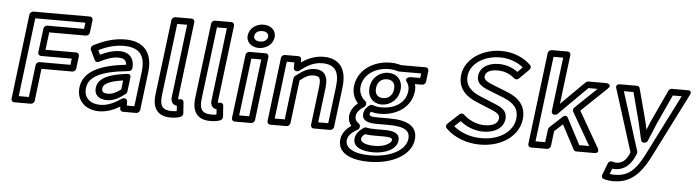

<svg xmlns="http://www.w3.org/2000/svg" viewBox="-54 -980 5327 1469"><g transform="rotate(5 2609.5 -245.5)"><path d="M99 -25 173 -629H558L552 -581H270C255 -581 243 -567 242 -556L219 -371C217 -356 230 -346 241 -346H478L472 -298H235C220 -298 208 -284 207 -273L177 -25ZM46 0C45 11 53 25 68 25H196C207 25 222 15 224 0L254 -248H491C502 -248 517 -258 519 -273L531 -371C532 -382 524 -396 509 -396H272L289 -531H571C582 -531 597 -541 599 -556L611 -654C612 -665 604 -679 589 -679H154C143 -679 128 -669 126 -654Z M606 -132C616 -214 696 -267 921 -289C934 -290 946 -302 947 -315C953 -376 925 -435 838 -435C786 -435 736 -416 691 -395L675 -429C733 -457 797 -478 867 -478C989 -478 1036 -417 1020 -291L987 -25H930L928 -59C927 -71 917 -79 906 -79H903C897 -79 891 -77 887 -74C836 -39 783 -13 727 -13C643 -13 597 -61 606 -132ZM556 -132C544 -31 616 37 721 37C779 37 832 16 880 -13L881 5C882 15 890 25 903 25H1006C1017 25 1032 15 1034 0L1070 -291C1088 -439 1022 -528 873 -528C781 -528 697 -496 631 -461C617 -454 613 -437 618 -426L655 -349C660 -338 674 -333 687 -340C736 -365 785 -385 832 -385C881 -385 894 -365 897 -336C692 -312 571 -255 556 -132ZM681 -141C673 -79 720 -53 772 -53C825 -53 868 -78 913 -113C919 -118 923 -125 924 -132L938 -242C939 -252 935 -270 913 -267C767 -250 690 -214 681 -141ZM731 -141C734 -165 755 -195 884 -214L876 -144C839 -117 811 -103 778 -103C739 -103 728 -115 731 -141Z M1190 -126 1259 -681H1335L1266 -120C1261 -82 1283 -58 1311 -57L1313 -16C1301 -14 1290 -13 1275 -13C1200 -13 1181 -49 1190 -126ZM1140 -126C1129 -33 1163 37 1269 37C1301 37 1326 33 1346 25C1356 21 1366 9 1365 -3L1359 -89C1358 -103 1346 -112 1332 -109C1323 -107 1323 -107 1317 -107C1317 -107 1315 -111 1316 -120L1388 -706C1389 -717 1381 -731 1366 -731H1240C1229 -731 1214 -721 1212 -706Z M1495 -126 1564 -681H1640L1571 -120C1566 -82 1588 -58 1616 -57L1618 -16C1606 -14 1595 -13 1580 -13C1505 -13 1486 -49 1495 -126ZM1445 -126C1434 -33 1468 37 1574 37C1606 37 1631 33 1651 25C1661 21 1671 9 1670 -3L1664 -89C1663 -103 1651 -112 1637 -109C1628 -107 1628 -107 1622 -107C1622 -107 1620 -111 1621 -120L1693 -706C1694 -717 1686 -731 1671 -731H1545C1534 -731 1519 -721 1517 -706Z M1902 -602C1866 -602 1851 -621 1854 -642C1857 -664 1876 -683 1912 -683C1948 -683 1963 -664 1960 -642C1957 -621 1938 -602 1902 -602ZM1896 -552C1950 -552 2003 -587 2010 -642C2017 -698 1973 -733 1918 -733C1863 -733 1811 -698 1804 -642C1797 -587 1842 -552 1896 -552ZM1792 -25 1847 -466H1923L1869 -25ZM1739 0C1738 11 1746 25 1761 25H1888C1899 25 1914 15 1916 0L1976 -491C1977 -502 1969 -516 1954 -516H1828C1817 -516 1802 -506 1800 -491Z M2065 -25 2119 -466H2177V-422C2177 -409 2188 -400 2199 -400H2204C2210 -400 2216 -402 2221 -406C2273 -447 2325 -478 2390 -478C2490 -478 2525 -424 2511 -308L2476 -25H2399L2432 -293C2443 -380 2414 -429 2339 -429C2283 -429 2241 -402 2191 -362C2185 -357 2182 -350 2181 -343L2142 -25ZM2012 0C2011 11 2019 25 2034 25H2160C2171 25 2186 15 2188 0L2229 -332C2272 -366 2297 -379 2333 -379C2377 -379 2391 -368 2382 -293L2346 0C2345 11 2353 25 2368 25H2495C2506 25 2521 15 2523 0L2561 -308C2577 -440 2528 -528 2397 -528C2331 -528 2275 -503 2227 -470V-494C2227 -505 2218 -516 2205 -516H2100C2089 -516 2074 -506 2072 -491Z M2687 72C2678 142 2754 167 2839 167C2928 167 3015 130 3023 63C3031 0 2970 -11 2911 -11H2837C2808 -11 2788 -13 2770 -17C2763 -19 2756 -17 2750 -13C2715 10 2691 38 2687 72ZM2737 72C2738 61 2744 49 2764 34C2783 38 2805 39 2831 39H2905C2969 39 2975 50 2973 63C2971 80 2930 117 2845 117C2758 117 2735 90 2737 72ZM2629 89C2632 61 2655 32 2704 6C2713 1 2718 -8 2719 -16V-20C2720 -29 2716 -38 2710 -42C2690 -55 2677 -72 2681 -102C2684 -127 2708 -154 2738 -172C2746 -177 2751 -185 2752 -193V-197C2753 -205 2750 -214 2744 -218C2716 -239 2692 -279 2698 -327C2710 -421 2799 -478 2905 -478C2932 -478 2956 -473 2975 -467C2977 -466 2980 -466 2982 -466H3151L3147 -431H3073C3073 -431 3020 -425 3049 -389C3060 -375 3068 -351 3065 -323C3054 -232 2975 -181 2868 -181C2848 -181 2825 -184 2805 -192C2797 -195 2787 -194 2780 -189C2760 -174 2740 -154 2736 -122C2730 -72 2773 -52 2840 -52H2936C3064 -52 3105 -20 3097 44C3088 118 2989 192 2816 192C2687 192 2621 150 2629 89ZM2579 89C2565 200 2681 242 2810 242C2989 242 3132 164 3147 44C3160 -62 3073 -102 2942 -102H2846C2781 -102 2785 -116 2786 -122C2787 -132 2789 -135 2795 -141C2817 -134 2841 -131 2862 -131C2984 -131 3099 -196 3115 -323C3118 -344 3116 -363 3111 -381H3166C3177 -381 3192 -391 3194 -406L3204 -491C3205 -502 3197 -516 3182 -516H2992C2969 -523 2942 -528 2911 -528C2790 -528 2664 -459 2648 -327C2641 -272 2661 -227 2689 -196C2663 -174 2636 -141 2631 -102C2627 -68 2636 -41 2654 -20C2613 8 2584 45 2579 89ZM2871 -203C2936 -203 2996 -251 3005 -327C3014 -401 2967 -449 2901 -449C2836 -449 2776 -403 2767 -327C2758 -251 2805 -203 2871 -203ZM2877 -253C2837 -253 2811 -277 2817 -327C2823 -375 2855 -399 2895 -399C2935 -399 2961 -375 2955 -327C2949 -277 2916 -253 2877 -253Z M3438 -86 3484 -129C3533 -90 3595 -64 3661 -64C3747 -64 3815 -102 3824 -173C3833 -247 3769 -269 3712 -292L3618 -331C3553 -357 3497 -402 3507 -482C3517 -567 3611 -641 3744 -641C3812 -641 3876 -617 3921 -580L3884 -542C3842 -572 3796 -590 3737 -590C3664 -590 3595 -557 3587 -488C3578 -415 3652 -393 3703 -373L3796 -336C3873 -304 3916 -263 3906 -182C3895 -94 3805 -13 3652 -13C3570 -13 3493 -40 3438 -86ZM3385 -101C3373 -90 3373 -74 3382 -65C3447 0 3543 37 3646 37C3816 37 3941 -58 3956 -182C3969 -291 3904 -348 3820 -382L3726 -419C3664 -443 3633 -459 3637 -488C3640 -515 3667 -540 3731 -540C3787 -540 3827 -522 3866 -489C3874 -482 3890 -483 3900 -493L3974 -567C3983 -576 3986 -591 3977 -601C3923 -656 3840 -691 3750 -691C3601 -691 3472 -605 3457 -482C3443 -370 3524 -313 3594 -285L3688 -246C3754 -219 3778 -207 3774 -173C3770 -142 3743 -114 3667 -114C3608 -114 3547 -141 3504 -182C3496 -190 3481 -190 3470 -180Z M4068 -25 4149 -681H4223L4172 -265C4170 -250 4183 -240 4194 -240H4197C4204 -240 4212 -243 4217 -248L4436 -466H4506L4341 -308C4332 -299 4330 -286 4335 -277L4480 -25H4404L4298 -227C4295 -232 4282 -251 4259 -230L4164 -142C4159 -137 4156 -130 4155 -125L4142 -25ZM4015 0C4014 11 4022 25 4037 25H4161C4172 25 4187 15 4189 0L4203 -115L4266 -173L4365 14C4369 21 4376 25 4385 25H4522C4571 25 4547 -14 4547 -14L4389 -289L4583 -474C4621 -510 4570 -516 4570 -516H4431C4424 -516 4416 -513 4411 -508L4229 -327L4276 -706C4277 -717 4269 -731 4254 -731H4130C4119 -731 4104 -721 4102 -706Z M4671 132C4678 133 4684 134 4691 134C4761 134 4808 89 4835 33L4849 2C4852 -4 4852 -11 4850 -16L4708 -466H4782L4841 -241C4851 -198 4861 -151 4872 -104C4874 -94 4884 -87 4893 -87H4898C4909 -87 4920 -95 4924 -105C4943 -150 4963 -199 4981 -242L5084 -466H5152L4910 13C4852 122 4799 177 4695 177C4679 177 4665 176 4655 174ZM4667 78C4653 73 4638 83 4633 96L4599 186C4594 198 4599 212 4612 216C4633 223 4657 227 4689 227C4820 227 4894 145 4955 31L5214 -482C5233 -519 5194 -516 5194 -516H5072C5063 -516 5052 -510 5047 -499L4935 -258C4925 -235 4916 -213 4906 -188C4901 -211 4896 -236 4890 -259L4826 -500C4824 -509 4815 -516 4805 -516H4676C4633 -516 4649 -481 4649 -481L4799 -5L4790 17C4769 59 4742 84 4697 84C4689 84 4676 81 4667 78Z"/></g></svg>

Font: Falling Sky
Style: ExtOuObl
Weight: 400
Designer: Paul D. Hunt
Foundry: Adobe Systems Incorporated
Version: Version 1.02